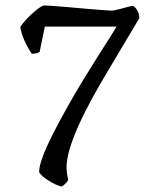

<svg xmlns="http://www.w3.org/2000/svg" viewBox="-20 -583 563 707"><path d="M208 104Q197 102 184.5 96Q172 90 159.5 82.5Q147 75 138 67Q129 59 124 51Q124 29 138 -8Q152 -45 175.5 -91Q199 -137 227 -187Q255 -237 284.5 -285.5Q314 -334 340 -375Q366 -416 384.5 -445Q403 -474 409 -485H145L126 -392Q124 -390 116.5 -387.5Q109 -385 97 -385Q88 -398 78.5 -416Q69 -434 62.5 -452.5Q56 -471 55 -484Q63 -497 78 -513Q93 -529 110.5 -543.5Q128 -558 141 -563Q146 -563 170 -561.5Q194 -560 227.5 -557Q261 -554 295 -551Q329 -548 356 -546Q383 -544 394 -544Q399 -544 416.5 -548.5Q434 -553 450.5 -557.5Q467 -562 469 -561Q477 -559 485 -545.5Q493 -532 493 -516L381 -328Q346 -270 317.5 -217.5Q289 -165 268.5 -119Q248 -73 236.5 -34.5Q225 4 225 34Q225 45 227 57.5Q229 70 231 80Q228 87 220 94Q212 101 208 104Z"/></svg>

Font: Texturina Medium 12pt Light
Style: Regular
Weight: 300
Version: Version 1.002